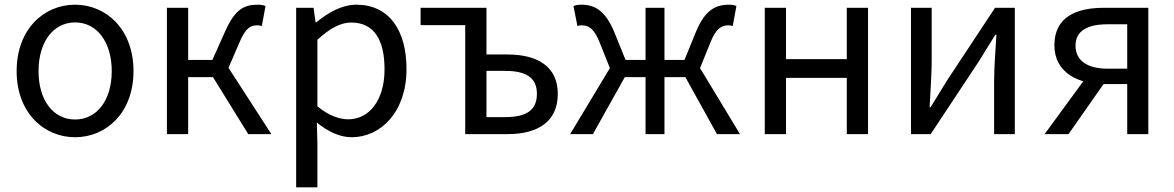

<svg xmlns="http://www.w3.org/2000/svg" viewBox="-20 -577 5052 826"><path d="M303.1 13.4C436.2 13.4 554.3 -91.1 554.3 -271C554.3 -452.3 436.2 -556.8 303.1 -556.8C169.7 -556.8 51.6 -452.3 51.6 -271C51.6 -91.1 169.7 13.4 303.1 13.4ZM303.1 -62.9C208.7 -62.9 145.8 -146.1 145.8 -271C145.8 -396.1 208.7 -480.5 303.1 -480.5C397.2 -480.5 460.7 -396.1 460.7 -271C460.7 -146.1 397.2 -62.9 303.1 -62.9Z M698.1 0H789.5V-245.3H896.2L1048 0H1147.4L963.1 -285.2L1009.7 -393.5C1037.4 -459.2 1059.4 -468.1 1088 -468.1C1096 -468.1 1099.9 -466.9 1106.3 -464.9L1122.3 -551.2C1114.4 -554.8 1102.1 -556.8 1090 -556.8C1031.2 -556.8 991.4 -539 948.1 -440.8L893.6 -319.1H789.5V-543.4H698.1Z M1254.1 229H1345.5V45.2L1343.2 -49.9C1392.2 -9.4 1443.6 13.4 1492.9 13.4C1617.3 13.4 1728.8 -94.3 1728.8 -280C1728.8 -447.7 1653.2 -556.8 1512.9 -556.8C1449.6 -556.8 1389.4 -521.1 1340.1 -480.5H1337.7L1329 -543.4H1254.1ZM1478.3 -63.7C1442.2 -63.7 1394.3 -78.4 1345.5 -119.9V-405.9C1398.1 -454.1 1444.6 -480.1 1490.4 -480.1C1593.7 -480.1 1634.3 -399.5 1634.3 -278.8C1634.3 -144.7 1567.7 -63.7 1478.3 -63.7Z M1981.4 0H2163.6C2292.4 0 2379.7 -52.7 2379.7 -173C2379.7 -290.8 2292.4 -342.6 2163.6 -342.6H2072.8V-543.4H1789.4V-469H1981.4ZM2072.8 -73.2V-272H2153.7C2245.7 -272 2289.8 -241.4 2289.8 -173.4C2289.8 -103.5 2245.7 -73.2 2153.7 -73.2Z M2432.9 0H2530.8L2668 -245.3H2757.2V0H2838.6V-245.3H2928.4L3064.4 0H3163.5L2991.6 -284.1L3036 -393.5C3060.5 -456.8 3086 -468.1 3114 -468.1C3122 -468.1 3125.3 -466.9 3132.3 -464.9L3148.1 -551.2C3139.8 -554.8 3127.9 -556.8 3116 -556.8C3057.6 -556.8 3012.6 -532.8 2974.4 -440.8L2924.6 -319.1H2838.6V-543.4H2757.2V-319.1H2671.2L2622 -440.8C2583.2 -532.8 2537.8 -556.8 2479.8 -556.8C2467.9 -556.8 2456 -554.8 2447.1 -551.2L2464.1 -464.9C2471.1 -466.9 2474.4 -468.1 2481.8 -468.1C2510.4 -468.1 2535.3 -456.8 2560.1 -393.5L2603.8 -284.1Z M3270.1 0H3361.5V-241.9H3623V0H3714.4V-543.4H3623V-322.5H3361.5V-543.4H3270.1Z M3899.1 0H3983.9L4189.8 -311.1C4210.2 -343.7 4241.2 -394.3 4262.1 -427.7H4266.7C4262.1 -357.1 4256.8 -284.5 4256.8 -226.7V0H4345.8V-543.4H4260.7L4055.2 -232.3C4035.2 -199.3 4003.9 -149.1 3983.5 -115.7H3979.3C3982.8 -185.9 3988.2 -258.9 3988.2 -316.1V-543.4H3899.1Z M4829.4 0H4920.2V-543.4H4728.3C4607.3 -543.4 4516.1 -501.9 4516.1 -382.3C4516.1 -262.7 4621.8 -215.2 4728.7 -215.2H4829.4ZM4744.2 -281.5C4658.2 -281.5 4607 -316.4 4607 -380.3C4607 -444.4 4658.2 -472.5 4744.2 -472.5H4829.4V-281.5ZM4474 0H4576.8L4741.3 -234.9L4665.4 -261.6Z"/></svg>

Font: Source Han Sans JP VF
Style: Regular
Weight: 250
Designer: Ryoko NISHIZUKA 西塚涼子 (kana, bopomofo & ideographs); Paul D. Hunt (Latin, Greek & Cyrillic); Sandoll Communications 산돌커뮤니
Foundry: Adobe
Version: Version 2.004;hotconv 1.0.118;makeotfexe 2.5.65603